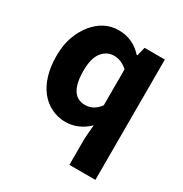

<svg xmlns="http://www.w3.org/2000/svg" viewBox="-162 -632 896 940"><g transform="rotate(30 286.0 -162.0)"><path d="M189.9 -250Q189.9 -107.9 279.8 -107.9Q328.1 -107.9 360.8 -152.8V-356Q325.2 -388.2 284.4 -388.2Q243.7 -388.2 216.8 -354.5Q189.9 -320.8 189.9 -250ZM367.2 -43Q309.6 12.2 236.3 12.2Q196.3 12.2 158.7 -5.9Q121.1 -23.9 94.5 -57.4Q67.9 -90.8 53.5 -138.9Q39.1 -187 39.1 -248Q39.1 -309.1 56.6 -356.9Q74.2 -404.8 102.5 -438.5Q160.6 -507.8 241.5 -507.8Q322.3 -507.8 377 -446.8H380.9L393.1 -496.1H507.8V184.1H360.8V33.2Z"/></g></svg>

Font: SourceSansPro-Bold
Style: Bold
Weight: 700
Designer: Paul D. Hunt
Foundry: Adobe Systems Incorporated
Version: Version 1.050;PS Version 1.000;hotconv 1.0.70;makeotf.lib2.5